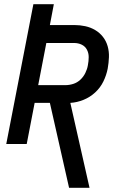

<svg xmlns="http://www.w3.org/2000/svg" viewBox="-20 -690 590 920"><path d="M409 210H311L219 -197H146L108 0H10L140 -670H238L219 -570H336Q363 -570 388.5 -564.5Q414 -559 436 -546Q458 -533 473.5 -513Q489 -493 496 -468Q503 -443 502 -416Q501 -389 496 -361Q490 -330 475.5 -300Q461 -270 436 -247Q411 -224 380 -211.5Q349 -199 317 -197ZM163 -282H293Q312 -282 331 -288Q350 -294 365 -308Q380 -322 389 -340.5Q398 -359 401 -377Q405 -397 405 -416.5Q405 -436 396.5 -452Q388 -468 371.5 -476Q355 -484 335 -484H202Z"/></svg>

Font: Lode Dark Term
Style: Bold Italic
Weight: 700
Italic angle: -11°
Monospace: yes
Designer: Belleve Invis
Foundry: Belleve Invis
Version: Version 29.2.0